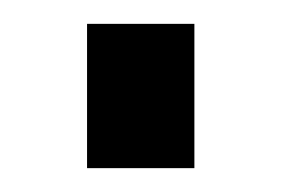

<svg xmlns="http://www.w3.org/2000/svg" viewBox="-20 -141 236 161"><path d="M53 0V-121H143V0Z"/></svg>

Font: Archivo ExtraCondensed Medium
Style: Regular
Weight: 500
Width: 2
Designer: Hector Gatti
Foundry: Omnibus-Type
Version: Version 2.001